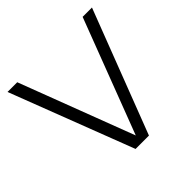

<svg xmlns="http://www.w3.org/2000/svg" viewBox="-157 -734 873 873"><g transform="rotate(-45 279.5 -297.5)"><path d="M236.5 0 8 -595H70.5L286.5 -27H274.5L491 -595H551L322.5 0Z"/></g></svg>

Font: Encode Sans SC Condensed Thin Light
Style: Regular
Weight: 300
Version: Version 3.002